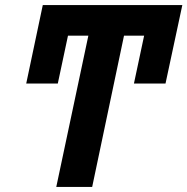

<svg xmlns="http://www.w3.org/2000/svg" viewBox="-20 -734 736 754"><path d="M201 0 327 -594H247L207 -406H83L148 -714H696L630 -406H506L546 -594H467L342 0Z"/></svg>

Font: Noto Sans SemiCondensed
Style: Bold Italic
Weight: 700
Width: 4
Italic angle: -12°
Designer: Monotype Design Team
Foundry: Monotype Imaging Inc.
Version: Version 2.013; ttfautohint (v1.8.4.7-5d5b)